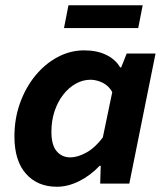

<svg xmlns="http://www.w3.org/2000/svg" viewBox="-20 -700 640 732"><path d="M197 12Q123 12 79 -37.5Q35 -87 35 -180Q35 -248 56.5 -307.5Q78 -367 115 -412Q152 -457 200 -482.5Q248 -508 301 -508Q350 -508 385.5 -490.5Q421 -473 438 -443H442L463 -496H573L473 0H362L364 -68H360Q325 -31 282 -9.5Q239 12 197 12ZM248 -100Q276 -100 309.5 -118.5Q343 -137 372 -176L408 -349Q394 -374 370.5 -385Q347 -396 325 -396Q296 -396 269 -381Q242 -366 221 -339Q200 -312 188 -276Q176 -240 176 -197Q176 -147 196 -123.5Q216 -100 248 -100ZM224 -593 241 -680H524L507 -593Z"/></svg>

Font: Source Code Pro ExtraLight
Style: Bold Italic
Weight: 700
Italic angle: -11°
Monospace: yes
Version: Version 1.016;hotconv 1.0.116;makeotfexe 2.5.65601